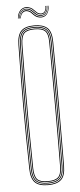

<svg xmlns="http://www.w3.org/2000/svg" viewBox="-61 -932 405 970"><g transform="rotate(-5 142.0 -447.5)"><path d="M143 5Q95.8 5 75.8 -16Q55.8 -37 55 -85Q53.5 -169.5 52.8 -246.9Q52 -324.2 52 -399.5Q52 -474.8 52.8 -552.2Q53.5 -629.8 55 -714Q55.8 -762.8 75.8 -783.9Q95.8 -805 143 -805Q187 -805 209 -785.5Q231 -766 231.2 -714Q231.8 -634.2 232.1 -557.4Q232.5 -480.5 232.5 -403.6Q232.5 -326.8 232.1 -247.8Q231.8 -168.8 231.2 -85Q231 -33.8 209 -14.4Q187 5 143 5ZM143 1Q186.2 1 206.6 -17.8Q227 -36.5 227.2 -85Q227.8 -163.8 228.1 -240.4Q228.5 -317 228.5 -394.1Q228.5 -471.2 228.1 -550.6Q227.8 -630 227.2 -714Q227 -763.2 206.6 -782.1Q186.2 -801 143 -801Q98 -801 78.9 -781.2Q59.8 -761.5 59 -714Q57.5 -626.2 56.8 -548.4Q56 -470.5 56 -396.2Q56 -322 56.8 -245.8Q57.5 -169.5 59 -85Q59.8 -38.2 79 -18.6Q98.2 1 143 1ZM143 -3Q99.2 -3 81.5 -21.6Q63.8 -40.2 63 -85Q61.5 -172.2 60.8 -250Q60 -327.8 60 -402.2Q60 -476.8 60.8 -553.2Q61.5 -629.8 63 -714Q63.8 -760 81.5 -778.5Q99.2 -797 143 -797Q184.2 -797 203.6 -779.4Q223 -761.8 223.2 -714Q223.8 -636 224.1 -559.1Q224.5 -482.2 224.5 -404.9Q224.5 -327.5 224.1 -248Q223.8 -168.5 223.2 -85Q223 -38 203.5 -20.5Q184 -3 143 -3ZM143 -7Q183 -7 201 -23.4Q219 -39.8 219.2 -85Q219.8 -162 220.1 -238.6Q220.5 -315.2 220.5 -392.9Q220.5 -470.5 220.1 -550.5Q219.8 -630.5 219.2 -714Q219 -760 201 -776.5Q183 -793 143 -793Q101.2 -793 84.5 -775.6Q67.8 -758.2 67 -713.8Q65.5 -626 64.8 -548.1Q64 -470.2 64 -396.1Q64 -322 64.8 -245.8Q65.5 -169.5 67 -85.2Q67.8 -41.5 84.5 -24.2Q101.2 -7 143 -7ZM143 -11Q102.2 -11 87 -27.5Q71.8 -44 71 -85.2Q69 -201.5 68.4 -302.1Q67.8 -402.8 68.4 -502Q69 -601.2 71 -713.8Q71.8 -755.8 87 -772.4Q102.2 -789 143 -789Q181.8 -789 198.4 -773.5Q215 -758 215.2 -714Q215.8 -637.5 216.1 -560.8Q216.5 -484 216.5 -406Q216.5 -328 216.1 -248Q215.8 -168 215.2 -85Q215 -42 198.4 -26.5Q181.8 -11 143 -11ZM143 -15Q179.8 -15 195.4 -29.2Q211 -43.5 211.2 -85Q211.8 -160 212.1 -237Q212.5 -314 212.5 -392.6Q212.5 -471.2 212.1 -551.6Q211.8 -632 211.2 -714Q211 -756 195.5 -770.5Q180 -785 143 -785Q103.8 -785 89.8 -769.4Q75.8 -753.8 75 -713.8Q73 -597.2 72.4 -496.6Q71.8 -396 72.4 -296.9Q73 -197.8 75 -85.2Q75.8 -46 89.8 -30.5Q103.8 -15 143 -15ZM64 -846.2Q66 -875.2 83.1 -890.2Q100.2 -905.2 124 -898.2Q134.5 -895.2 141.1 -889.9Q147.8 -884.5 152.8 -878.8Q157.8 -873 163.4 -868.4Q169 -863.8 177.5 -862.2Q193 -859.2 201 -870Q209 -880.8 207.8 -897.8H210.8Q212 -878.8 203 -866.9Q194 -855 176.8 -858.2Q167.8 -860 161.9 -864.8Q156 -869.5 150.8 -875.2Q145.5 -881 139.1 -886.4Q132.8 -891.8 122.5 -894.5Q99.8 -901 84.2 -886.4Q68.8 -871.8 67 -846.2ZM70 -846.2Q72 -871.5 87 -884Q102 -896.5 121.8 -890.5Q131.5 -887.5 137.8 -882.2Q144 -877 149 -871.2Q154 -865.5 160.1 -860.8Q166.2 -856 176 -854.2Q194.5 -851 204.9 -863.5Q215.2 -876 214 -897.8H217Q218.2 -874.8 206.8 -861Q195.2 -847.2 175 -850.5Q165 -852.2 158.6 -856.9Q152.2 -861.5 147 -867.2Q141.8 -873 135.8 -878.4Q129.8 -883.8 120.5 -886.8Q102 -892.8 88.4 -881.2Q74.8 -869.8 73 -846.2ZM76 -846.2Q77.8 -867 89.8 -878Q101.8 -889 119.2 -883Q128 -880 133.9 -874.8Q139.8 -869.5 145 -863.6Q150.2 -857.8 157 -853.1Q163.8 -848.5 174.2 -846.5Q196.2 -842.5 209 -857.1Q221.8 -871.8 220 -897.8H223Q224.2 -870.5 210.6 -854.5Q197 -838.5 173.2 -842.5Q162.2 -844.5 155.1 -849.2Q148 -854 142.6 -859.9Q137.2 -865.8 131.5 -871Q125.8 -876.2 117.2 -878.8Q102.2 -883.5 91.2 -874.2Q80.2 -865 79 -846.2Z"/></g></svg>

Font: Big Shoulders Inline Display SC Thin
Style: Regular
Weight: 100
Designer: Patric King
Foundry: XO Type Co
Version: Version 2.002